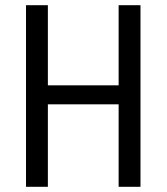

<svg xmlns="http://www.w3.org/2000/svg" viewBox="-20 -718 640 738"><path d="M436 -317H164V0H80V-698H164V-390H436V-698H520V0H436Z"/></svg>

Font: iA Writer Duo V
Style: Regular
Weight: 400
Designer: Mike Abbink, Paul van der Laan, Pieter van Rosmalen, Oliver Reichenstein
Foundry: Information Architects Inc.
Version: Version 2.000